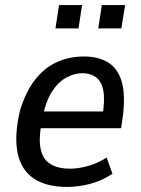

<svg xmlns="http://www.w3.org/2000/svg" viewBox="-20 -729 557 758"><path d="M246 9Q161 9 111.5 -25.5Q62 -60 49 -127.5Q36 -195 59 -293Q82 -368 119 -415Q156 -462 205 -484Q254 -506 312 -506Q369 -506 407.5 -482Q446 -458 461 -405Q476 -352 464 -262L458 -223H123L134 -289H404L384 -267Q395 -334 388 -371Q381 -408 359 -424Q337 -440 305 -440Q273 -440 240.5 -422Q208 -404 183.5 -364.5Q159 -325 147 -259L143 -238Q132 -175 141.5 -136.5Q151 -98 180.5 -80.5Q210 -63 257 -63Q287 -63 325 -73Q363 -83 401 -107L424 -43Q380 -14 333.5 -2.5Q287 9 246 9ZM368 -617 382 -709H474L459 -617ZM199 -617 213 -709H304L290 -617Z"/></svg>

Font: Nunito Sans 7pt Condensed Medium
Style: Italic
Weight: 500
Width: 3
Italic angle: -9°
Designer: Vernon Adams
Foundry: Vernon Adams
Version: Version 3.101;gftools[0.9.27]